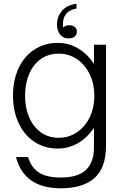

<svg xmlns="http://www.w3.org/2000/svg" viewBox="-20 -790 662 1034"><path d="M66 56H131Q148 112 189.5 139Q231 166 307 166Q400 166 443 125Q486 84 486 4V-102Q449 -47 399 -18.5Q349 10 290 10Q220 10 165 -26.5Q110 -63 80 -128Q50 -193 50 -276Q50 -358 80 -422.5Q110 -487 165 -523Q220 -559 290 -559Q350 -559 399.5 -530Q449 -501 486 -447V-549H551V-7Q551 114 488.5 169Q426 224 308 224Q110 224 66 56ZM488 -274Q488 -338 463 -390Q438 -442 394.5 -471.5Q351 -501 296 -501Q240 -501 199 -471.5Q158 -442 136.5 -390.5Q115 -339 115 -274Q115 -210 137 -158.5Q159 -107 200 -77.5Q241 -48 296 -48Q351 -48 394.5 -77.5Q438 -107 463 -158.5Q488 -210 488 -274ZM287 -659Q287 -699 312.5 -730.5Q338 -762 392 -770V-744Q356 -738 337.5 -716.5Q319 -695 319 -662L320 -642Q333 -654 352 -654Q371 -654 382.5 -644.5Q394 -635 394 -619Q394 -603 382 -593Q370 -583 350 -583Q321 -583 304 -603.5Q287 -624 287 -659Z"/></svg>

Font: Open Sauce One Light
Style: Regular
Weight: 300
Designer: Alfredo Marco Pradil
Foundry: Creative Sauce Fz LLC
Version: Version 1.477